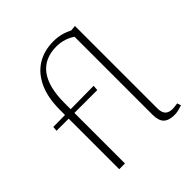

<svg xmlns="http://www.w3.org/2000/svg" viewBox="-191 -852 996 996"><g transform="rotate(-45 307.0 -353.5)"><path d="M124 0V-434Q124 -525 152.5 -586.5Q181 -648 232 -679.5Q283 -711 352 -711Q389 -711 420.5 -700.5Q452 -690 477 -674L456 -643Q429 -663 401 -672Q373 -681 344 -681Q256 -681 211 -621.5Q166 -562 166 -443V0ZM334 -371H35L37 -397L336 -400ZM526 4Q485 4 465.5 -15Q446 -34 446 -78V-684L487 -688V-85Q487 -53 500.5 -39Q514 -25 542 -25Q550 -25 559 -26.5Q568 -28 578 -29L585 -8Q570 -3 555.5 0.5Q541 4 526 4Z"/></g></svg>

Font: Ysabeau Infant ExtraLight
Style: Regular
Weight: 250
Designer: Christian Thalmann (Catharsis Fonts)
Version: Version 2.001;gftools[0.9.30]; featfreeze: ss01,ss02,lnum